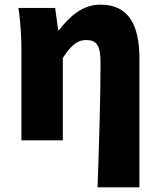

<svg xmlns="http://www.w3.org/2000/svg" viewBox="-20 -603 686 825"><path d="M399 202H579V-352C579 -494 534 -583 412 -583C334 -583 281 -534 233 -473H230L217 -569H59C69 -506 72 -437 72 -392V0H250V-354C283 -405 311 -431 349 -431C396 -431 412 -409 412 -330C412 -203 406 25 399 202Z"/></svg>

Font: Source Han Sans HK Heavy
Style: Regular
Weight: 900
Designer: Ryoko NISHIZUKA 西塚涼子 (kana, bopomofo & ideographs); Paul D. Hunt (Latin, Greek & Cyrillic); Sandoll Communications 산돌커뮤니
Foundry: Adobe
Version: Version 2.000;hotconv 1.0.107;makeotfexe 2.5.65593